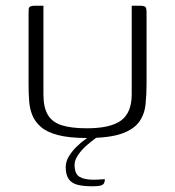

<svg xmlns="http://www.w3.org/2000/svg" viewBox="-20 -480 613 672"><path d="M493 -188Q493 -150 489.5 -115Q486 -80 467 -53.5Q448 -27 405 -12Q362 3 284 3Q223 3 184 -7Q145 -17 124 -35Q103 -53 93.5 -76Q84 -99 82 -127Q80 -155 80 -184V-429Q80 -442 80.5 -448.5Q81 -455 86.5 -457.5Q92 -460 102 -460H132V-149Q132 -104 147.5 -78Q163 -52 196.5 -41.5Q230 -31 284 -31Q367 -31 404 -58.5Q441 -86 441 -150V-460H470Q481 -460 486 -457.5Q491 -455 492 -448.5Q493 -442 493 -429ZM303 172Q271 172 250.5 166.5Q230 161 220 146Q210 131 210 105Q210 85 221.5 66.5Q233 48 249 32.5Q265 17 281.5 5.5Q298 -6 308 -11H338Q331 -8 315 3.5Q299 15 282 30Q265 45 253 63Q241 81 241 96Q241 129 258.5 139Q276 149 306 149Q316 149 324.5 148.5Q333 148 339 147.5Q345 147 347 147Q347 156 344 161.5Q341 167 332 169.5Q323 172 303 172Z"/></svg>

Font: Genos Light
Style: Regular
Weight: 300
Designer: Robert E. Leuschke
Foundry: Robert E. Leuschke
Version: Version 1.010